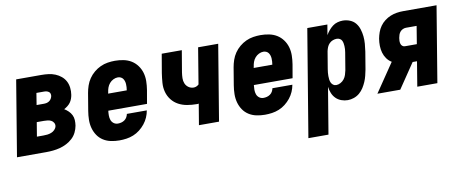

<svg xmlns="http://www.w3.org/2000/svg" viewBox="-65 -806 3130 1299"><g transform="rotate(-10 1500.0 -156.5)"><path d="M0 0 86 -520H259Q284 -520 308 -517Q332 -514 354 -505Q376 -496 394 -481Q412 -466 422.5 -446Q433 -426 436 -401.5Q439 -377 435 -352Q433 -339 428 -325.5Q423 -312 415 -301Q407 -290 395.5 -281Q384 -272 371 -265Q386 -256 399 -243.5Q412 -231 420 -215Q428 -199 429 -180Q430 -161 427 -142Q423 -119 412 -96.5Q401 -74 382.5 -57Q364 -40 341.5 -28.5Q319 -17 296 -11Q273 -5 249 -2.5Q225 0 202 0ZM192 -325H242Q252 -325 261 -327Q270 -329 278.5 -334.5Q287 -340 292.5 -349Q298 -358 300 -368Q301 -376 299 -384Q297 -392 290 -397Q283 -402 275 -404Q267 -406 258 -406H205ZM157 -114H202Q216 -114 229 -115.5Q242 -117 255.5 -122Q269 -127 279.5 -137.5Q290 -148 293 -162Q295 -175 288.5 -186Q282 -197 271 -202.5Q260 -208 247.5 -209.5Q235 -211 222 -211H173Z M703 8Q673 8 644.5 2Q616 -4 592.5 -19Q569 -34 553.5 -57Q538 -80 530.5 -107.5Q523 -135 523.5 -165Q524 -195 529 -225L549 -345Q553 -369 561.5 -394Q570 -419 585 -441Q600 -463 621 -480.5Q642 -498 666 -509Q690 -520 715.5 -524Q741 -528 765 -528Q796 -528 825 -522Q854 -516 877.5 -501.5Q901 -487 918 -464Q935 -441 943 -413.5Q951 -386 950.5 -356Q950 -326 945 -295L929 -203H663Q661 -187 661 -170.5Q661 -154 666 -139.5Q671 -125 683.5 -115.5Q696 -106 713 -106Q724 -106 736 -109Q748 -112 758.5 -119.5Q769 -127 775 -138Q781 -149 783 -160H920Q916 -136 906 -113Q896 -90 880 -70Q864 -50 843.5 -34Q823 -18 799.5 -8.5Q776 1 751.5 4.5Q727 8 703 8ZM682 -317H810Q812 -328 812.5 -338.5Q813 -349 812.5 -359.5Q812 -370 809 -379.5Q806 -389 800.5 -397Q795 -405 785.5 -409.5Q776 -414 765 -414Q750 -414 734.5 -406.5Q719 -399 708 -386Q697 -373 691.5 -357.5Q686 -342 684 -326Z M1250 0 1274 -144Q1270 -143 1266.5 -143Q1263 -143 1259 -143Q1227 -143 1195 -148.5Q1163 -154 1136 -168.5Q1109 -183 1090 -207Q1071 -231 1062.5 -261.5Q1054 -292 1056.5 -325Q1059 -358 1064 -391L1086 -520H1224L1199 -372Q1196 -352 1195.5 -332.5Q1195 -313 1202 -296Q1209 -279 1224.5 -268Q1240 -257 1260 -257Q1269 -257 1278.5 -261Q1288 -265 1295 -272L1336 -520H1474L1388 0Z M1703 8Q1673 8 1644.5 2Q1616 -4 1592.5 -19Q1569 -34 1553.5 -57Q1538 -80 1530.5 -107.5Q1523 -135 1523.5 -165Q1524 -195 1529 -225L1549 -345Q1553 -369 1561.5 -394Q1570 -419 1585 -441Q1600 -463 1621 -480.5Q1642 -498 1666 -509Q1690 -520 1715.5 -524Q1741 -528 1765 -528Q1796 -528 1825 -522Q1854 -516 1877.5 -501.5Q1901 -487 1918 -464Q1935 -441 1943 -413.5Q1951 -386 1950.5 -356Q1950 -326 1945 -295L1929 -203H1663Q1661 -187 1661 -170.5Q1661 -154 1666 -139.5Q1671 -125 1683.5 -115.5Q1696 -106 1713 -106Q1724 -106 1736 -109Q1748 -112 1758.5 -119.5Q1769 -127 1775 -138Q1781 -149 1783 -160H1920Q1916 -136 1906 -113Q1896 -90 1880 -70Q1864 -50 1843.5 -34Q1823 -18 1799.5 -8.5Q1776 1 1751.5 4.5Q1727 8 1703 8ZM1682 -317H1810Q1812 -328 1812.5 -338.5Q1813 -349 1812.5 -359.5Q1812 -370 1809 -379.5Q1806 -389 1800.5 -397Q1795 -405 1785.5 -409.5Q1776 -414 1765 -414Q1750 -414 1734.5 -406.5Q1719 -399 1708 -386Q1697 -373 1691.5 -357.5Q1686 -342 1684 -326Z M1964 215 2086 -520H2224L2212 -449Q2221 -465 2233.5 -480Q2246 -495 2261 -506.5Q2276 -518 2294.5 -523Q2313 -528 2330 -528Q2356 -528 2379.5 -518.5Q2403 -509 2418 -490.5Q2433 -472 2440.5 -448Q2448 -424 2450.5 -399Q2453 -374 2451 -348Q2449 -322 2445 -295L2425 -175Q2421 -155 2416 -134.5Q2411 -114 2402.5 -94Q2394 -74 2382 -55Q2370 -36 2353 -21.5Q2336 -7 2314.5 0.5Q2293 8 2272 8Q2249 8 2227.5 0Q2206 -8 2190.5 -23.5Q2175 -39 2166.5 -60Q2158 -81 2155 -104L2102 215ZM2212 -106Q2227 -106 2242 -114Q2257 -122 2267 -135Q2277 -148 2282 -163.5Q2287 -179 2290 -194L2310 -314Q2312 -325 2312.5 -335.5Q2313 -346 2312.5 -356.5Q2312 -367 2310 -377Q2308 -387 2303.5 -395.5Q2299 -404 2289.5 -409Q2280 -414 2269 -414Q2256 -414 2242.5 -409Q2229 -404 2218.5 -393.5Q2208 -383 2202.5 -369.5Q2197 -356 2194 -342L2174 -222Q2172 -210 2171 -198.5Q2170 -187 2170 -175Q2170 -163 2171.5 -151.5Q2173 -140 2177.5 -130Q2182 -120 2191 -113Q2200 -106 2212 -106Z M2476 0 2609 -196Q2589 -208 2575.5 -227Q2562 -246 2555.5 -268.5Q2549 -291 2548.5 -315.5Q2548 -340 2552 -365Q2556 -386 2563.5 -407.5Q2571 -429 2584.5 -448Q2598 -467 2617 -481.5Q2636 -496 2657 -504.5Q2678 -513 2700 -516.5Q2722 -520 2744 -520H2974L2888 0H2750L2778 -170H2748L2633 0ZM2797 -284 2817 -406H2744Q2733 -406 2722 -401Q2711 -396 2703.5 -387Q2696 -378 2692.5 -367.5Q2689 -357 2687 -346Q2685 -336 2685 -326Q2685 -316 2687.5 -306.5Q2690 -297 2697.5 -290.5Q2705 -284 2716 -284Z"/></g></svg>

Font: Iosevka Heavy Oblique
Style: Regular
Weight: 900
Italic angle: -9°
Monospace: yes
Designer: Belleve Invis
Foundry: Belleve Invis
Version: Version 32.5.0; ttfautohint (v1.8.4)